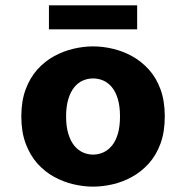

<svg xmlns="http://www.w3.org/2000/svg" viewBox="-20 -685 690 716"><path d="M327 11Q291.5 11 254 2.2Q216.5 -6.5 181.8 -25.5Q147 -44.5 119.5 -75.2Q92 -106 75.8 -149.5Q59.5 -193 59.5 -251Q59.5 -308.5 75.8 -352Q92 -395.5 119.5 -426Q147 -456.5 181.8 -475.5Q216.5 -494.5 254 -503.2Q291.5 -512 327 -512Q363 -512 400.5 -503.2Q438 -494.5 472.5 -475.5Q507 -456.5 534.8 -426Q562.5 -395.5 578.5 -352Q594.5 -308.5 594.5 -251Q594.5 -193 578.5 -149.5Q562.5 -106 534.8 -75.2Q507 -44.5 472.5 -25.5Q438 -6.5 400.5 2.2Q363 11 327 11ZM327 -108.5Q347.5 -108.5 365.5 -116.8Q383.5 -125 397.5 -142Q411.5 -159 419.5 -186Q427.5 -213 427.5 -251Q427.5 -288.5 419.5 -315.5Q411.5 -342.5 397.5 -359.5Q383.5 -376.5 365.5 -384.5Q347.5 -392.5 327 -392.5Q307 -392.5 288.8 -384.5Q270.5 -376.5 256.8 -359.5Q243 -342.5 234.8 -315.5Q226.5 -288.5 226.5 -251Q226.5 -213 234.8 -186Q243 -159 256.8 -142Q270.5 -125 288.8 -116.8Q307 -108.5 327 -108.5ZM162.5 -575.5V-665H491.5V-575.5Z"/></svg>

Font: Trispace Thin
Style: Bold
Weight: 700
Version: Version 1.210